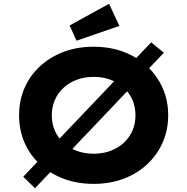

<svg xmlns="http://www.w3.org/2000/svg" viewBox="-20 -963 991 1016"><path d="M165.1 33 103.1 -28 780.1 -739 847.1 -684ZM476.1 10Q388.9 10 317.2 -17Q245.4 -44 191.9 -93.3Q138.3 -142.6 109.6 -208.6Q81 -274.7 81 -352.9Q81 -431 109.6 -497.1Q138.3 -563.2 191.9 -612.5Q245.4 -661.7 317.2 -688.7Q388.9 -715.7 475.5 -715.7Q561.7 -715.7 633.6 -688.7Q705.6 -661.7 758.6 -612.2Q811.7 -562.7 840.9 -496.7Q870 -430.6 870 -353.4Q870 -275.7 840.9 -209.4Q811.7 -143 758.6 -93.5Q705.6 -44 633.6 -17Q561.7 10 476.1 10ZM475.5 -149.5Q523.7 -149.5 564.2 -164.5Q604.7 -179.5 634.7 -207.1Q664.8 -234.7 680.8 -271.8Q696.9 -308.8 696.9 -352.9Q696.9 -397 680.8 -434Q664.8 -471 634.7 -498.6Q604.7 -526.2 564.2 -541.2Q523.7 -556.2 475.5 -556.2Q427.3 -556.2 386.8 -541.2Q346.3 -526.2 316.1 -498.3Q285.8 -470.4 270 -433.4Q254.1 -396.4 254.1 -352.9Q254.1 -308.8 270 -272Q285.8 -235.3 316.1 -207.4Q346.3 -179.5 386.8 -164.5Q427.3 -149.5 475.5 -149.5ZM385 -747.5 348.4 -828.2 557.2 -943 611.7 -826Z"/></svg>

Font: Lexend Exa
Style: Regular
Weight: 400
Designer: Bonnie Shaver-Troup, Thomas Jockin
Foundry: Lexend
Version: Version 1.007